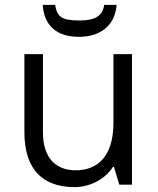

<svg xmlns="http://www.w3.org/2000/svg" viewBox="-20 -757 649 787"><path d="M286 10C345 10 410 -20 443 -73H447L469 0H521V-535H445V-254C445 -116 380 -59 290 -59C212 -59 156 -106 156 -215V-535H80V-216C80 -57 160 10 286 10ZM304 -606C394 -606 452 -655 458 -737H407C401 -693 372 -673 306 -673C231 -673 214 -689 206 -737H155C161 -651 213 -606 304 -606Z"/></svg>

Font: Frost Regular
Style: Regular
Weight: 400
Designer: Lee Frost
Foundry: Lee Frost for Ice Communication Norge AS
Version: Version 2.011;hotconv 1.0.107;makeotfexe 2.5.65593